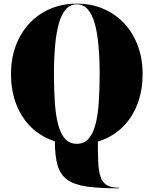

<svg xmlns="http://www.w3.org/2000/svg" viewBox="-20 -780 840 1050"><path d="M630 250Q524 250 455.5 240.2Q387 230.5 348.8 203.5Q310.5 176.5 295.2 125Q280 73.5 280 -10Q340.5 9 399.8 9.2Q459 9.5 515 -10Q515 58 517.2 106.8Q519.5 155.5 529.8 186.5Q540 217.5 563.8 232Q587.5 246.5 630 246.5ZM400 10Q316.5 10 249.8 -18.5Q183 -47 136.2 -98.8Q89.5 -150.5 64.8 -221Q40 -291.5 40 -375Q40 -458.5 66 -529Q92 -599.5 140 -651.2Q188 -703 254 -731.5Q320 -760 400 -760Q480 -760 546 -731.5Q612 -703 660 -651.2Q708 -599.5 734 -529Q760 -458.5 760 -375Q760 -291.5 735.2 -221Q710.5 -150.5 663.8 -98.8Q617 -47 550.2 -18.5Q483.5 10 400 10ZM400 6.5Q439 6.5 463.5 -20.2Q488 -47 501.5 -97.2Q515 -147.5 520 -217.8Q525 -288 525 -375Q525 -462 518.5 -532.2Q512 -602.5 497.8 -652.8Q483.5 -703 459.5 -729.8Q435.5 -756.5 400 -756.5Q365 -756.5 340.8 -729.8Q316.5 -703 302.2 -652.8Q288 -602.5 281.5 -532.2Q275 -462 275 -375Q275 -288 280 -217.8Q285 -147.5 298.5 -97.2Q312 -47 336.5 -20.2Q361 6.5 400 6.5Z"/></svg>

Font: Bodoni Moda 48pt Black
Style: Regular
Weight: 900
Designer: Owen Earl
Foundry: indestructible type
Version: Version 2.004